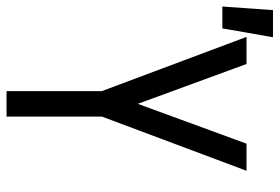

<svg xmlns="http://www.w3.org/2000/svg" viewBox="-202 -702 856 588"><g transform="rotate(90 226.0 -408.0)"><path d="M211 0V-292L45 -735H128L250 -402L372 -735H455L289 -292V0ZM-48 -661 -37 -816H46L19 -661Z"/></g></svg>

Font: Iosevka MaddieWtf
Style: Regular
Weight: 400
Monospace: yes
Designer: Belleve Invis
Foundry: Belleve Invis
Version: Version 31.3.0; ttfautohint (v1.8.3)